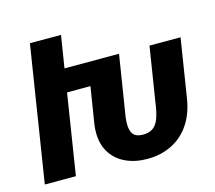

<svg xmlns="http://www.w3.org/2000/svg" viewBox="-107 -883 1151 1026"><g transform="rotate(-15 468.5 -370.0)"><path d="M925.8 -572.3 874 -246.1Q860.8 -164.1 821.5 -106.7Q782.2 -49.3 722.2 -19.8Q662.1 9.8 587.9 9.8Q521 9.8 469 -14.2Q417 -38.1 387.2 -84.7Q357.4 -131.3 357.4 -196.8Q357.4 -223.1 361.3 -246.1L393.1 -444.8H263.7L193.4 0H21.5L91.8 -444.8L95.2 -466.8L140.1 -750H312L283.7 -572.3H585.4L532.2 -238.3Q529.3 -216.3 529.3 -198.2Q529.3 -159.2 545.4 -140.4Q561.5 -121.6 598.6 -121.6Q629.4 -121.6 649.7 -134.3Q669.9 -147 682.4 -174.1Q694.8 -201.2 702.1 -246.1L753.9 -572.3Z"/></g></svg>

Font: Mardoto Black
Style: Italic
Weight: 900
Italic angle: -12°
Designer: Christian Robertson, Vahan Hovhannisyan
Foundry: Google
Version: Version 1.000